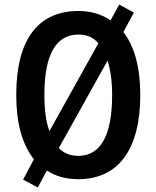

<svg xmlns="http://www.w3.org/2000/svg" viewBox="-20 -773 683 839"><path d="M593 -358C593 -477 568 -571 519 -633L565 -718L501 -753L463 -684C424 -711 377 -725 323 -725C142 -725 51 -594 51 -359C51 -240 74 -147 128 -77L81 12L145 46L185 -28C222 -3 268 10 322 10C501 10 593 -125 593 -358ZM174 -358C174 -530 222 -622 323 -622C359 -622 388 -610 410 -584L196 -200C181 -240 174 -293 174 -358ZM470 -358C470 -185 422 -92 322 -92C288 -92 259 -103 237 -126L450 -508C463 -468 470 -417 470 -358Z"/></svg>

Font: Noto Sans Telugu Condensed SemiBold
Style: Regular
Weight: 600
Width: 3
Designer: Jelle Bosma - Monotype Design Team
Foundry: Monotype Imaging Inc.
Version: Version 2.005